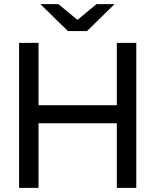

<svg xmlns="http://www.w3.org/2000/svg" viewBox="-20 -907 750 927"><path d="M638 -700H544V-399H166V-700H72V0H166V-312H544V0H638ZM533 -887H446L354 -811L262 -887H175L308 -757H400Z"/></svg>

Font: Rookery
Style: Regular
Weight: 400
Designer: Ryan Kimball / Julieta Ulanovsky
Foundry: Motorola Mobility LLC.
Version: Version 1.0